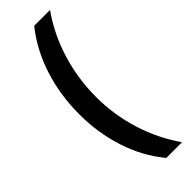

<svg xmlns="http://www.w3.org/2000/svg" viewBox="-292 -730 900 900"><g transform="rotate(-45 158.5 -280.0)"><path d="M42 -276Q42 -402 78.5 -515.5Q115 -629 186 -718H291Q224 -623 189.5 -510Q155 -397 155 -277Q155 -159 189.5 -48Q224 63 290 158H186Q114 71 78 -40.5Q42 -152 42 -276Z"/></g></svg>

Font: Noto Sans SemiCondensed SemiBold
Style: Regular
Weight: 600
Width: 4
Designer: Monotype Design Team
Foundry: Monotype Imaging Inc.
Version: Version 2.013; ttfautohint (v1.8.4.7-5d5b)